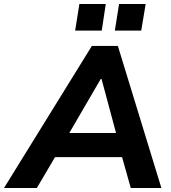

<svg xmlns="http://www.w3.org/2000/svg" viewBox="-71 -933 850 953"><path d="M0 0ZM0 0ZM-51 0 385 -705H514L730 0H578L535 -153H202L112 0ZM429 -541 273 -273H505L433 -541ZM499 -781 520 -913H652L630 -781ZM302 -781 323 -913H454L434 -781Z"/></svg>

Font: Winston
Style: Bold Italic
Weight: 700
Italic angle: -9°
Designer: Original fonts by Vernon Adams / Changes by Cristiano Sobral
Foundry: Original fonts by Vernon Adams / Changes by Cristiano Sobral
Version: Version 2.503;July 17, 2020;FontCreator 13.0.0.2655 64-bit